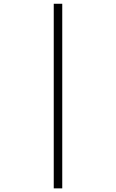

<svg xmlns="http://www.w3.org/2000/svg" viewBox="-20 -865 626 1036"><path d="M270 151.4V-844.7H315.9V151.4Z"/></svg>

Font: Cascadia Mono NF ExtraLight
Style: Regular
Weight: 200
Monospace: yes
Designer: Aaron Bell
Foundry: Saja Typeworks
Version: Version 2404.023; ttfautohint (v1.8.4)